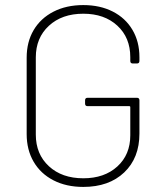

<svg xmlns="http://www.w3.org/2000/svg" viewBox="-20 -728 654 756"><path d="M85 -200V-501Q85 -563 112.5 -609.5Q140 -656 190.5 -682Q241 -708 308 -708Q374 -708 424 -682.5Q474 -657 501.5 -610.5Q529 -564 529 -503V-488Q529 -478 519 -478H503Q493 -478 493 -488V-503Q493 -580 442 -627Q391 -674 308 -674Q224 -674 172.5 -626.5Q121 -579 121 -502V-198Q121 -121 172.5 -73.5Q224 -26 308 -26Q391 -26 442 -72.5Q493 -119 493 -195V-306Q493 -310 489 -310H325Q315 -310 315 -320V-333Q315 -343 325 -343H519Q529 -343 529 -333V-202Q529 -106 469 -49Q409 8 308 8Q241 8 190.5 -18Q140 -44 112.5 -91Q85 -138 85 -200Z"/></svg>

Font: Barlow GEO Extra Light
Style: Regular
Weight: 200
Designer: Jeremy Tribby
Foundry: Tribby Type
Version: Version 1.408